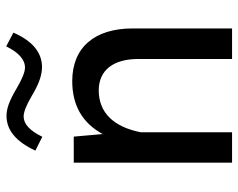

<svg xmlns="http://www.w3.org/2000/svg" viewBox="-95 -678 773 623"><g transform="rotate(-90 291.5 -366.5)"><path d="M173.8 -295.9C190.9 -384.3 237.8 -432.6 309.6 -432.6C375.5 -432.6 411.6 -384.8 411.6 -304.7V0H510.7V-322.8C510.7 -445.8 449.2 -518.6 339.8 -518.6C261.2 -518.6 204.1 -485.8 168 -419.9L159.7 -513.7H75.2V0H173.8ZM159.2 -615.7C178.7 -656.2 200.7 -676.3 225.1 -676.3C239.7 -676.3 261.7 -667.5 291 -650.4C330.6 -626.5 359.4 -616.7 385.3 -616.7C432.6 -616.7 470.2 -647.5 497.1 -709.5L452.6 -732.9C432.6 -692.4 409.7 -671.9 383.8 -671.9C369.1 -671.9 346.7 -681.2 315.9 -699.2C276.4 -722.7 250.5 -731.9 227.1 -731.9C180.7 -731.9 143.1 -700.7 114.3 -638.2Z"/></g></svg>

Font: Estedad Medium
Style: Regular
Weight: 500
Designer: Amin Abedi
Version: Version 7.3